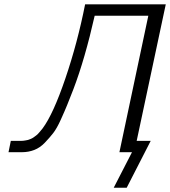

<svg xmlns="http://www.w3.org/2000/svg" viewBox="-20 -715 799 902"><path d="M20 0 30.8 -53.2H68.8Q70.8 -53.2 78.4 -53.2Q85.9 -53.2 88.9 -53.7Q91.8 -54.2 99.4 -55.2Q106.9 -56.2 111.6 -57.6Q116.2 -59.1 123.5 -62Q130.9 -64.9 137 -69.1Q143.1 -73.2 150.6 -79.1Q158.2 -85 165 -93.5Q171.9 -102.1 180.2 -111.8Q230 -178.7 287.1 -346.4Q344.2 -514.2 379.9 -694.8H758.8L622.1 -53.2H688L575.2 167H514.2L600.1 0H541L676.8 -641.1H424.8Q378.9 -438 325.2 -296.9Q306.2 -248 295.2 -220.9Q284.2 -193.8 265.6 -152.8Q247.1 -111.8 230 -89.8Q212.9 -67.9 190.4 -44.4Q168 -21 140.9 -10.5Q113.8 0 83 0Z"/></svg>

Font: CMU Bright
Style: Oblique
Weight: 500
Italic angle: -12°
Version: Version 0.7.0